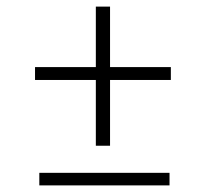

<svg xmlns="http://www.w3.org/2000/svg" viewBox="-20 -561 623 581"><path d="M270 -319H86V-358H270V-541H313V-358H497V-319H313V-120H270ZM99 -38H493V0H99Z"/></svg>

Font: Athiti Light
Style: Regular
Weight: 300
Designer: CadsonDemak Team
Foundry: CadsonDemak
Version: Version 1.033